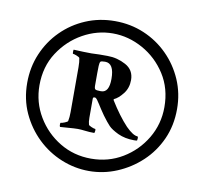

<svg xmlns="http://www.w3.org/2000/svg" viewBox="-65 -736 715 674"><g transform="rotate(10 292.5 -399.0)"><path d="M293 -131.8Q242.2 -131.8 194.3 -151.4Q146.5 -170.9 108.9 -207Q71.3 -243.2 48.8 -292Q26.4 -340.8 26.4 -399.4Q26.4 -455.1 46.9 -503.4Q67.4 -551.8 104 -588.4Q140.6 -625 189 -645.5Q237.3 -666 293 -666Q348.6 -666 397 -645.5Q445.3 -625 481.9 -588.4Q518.6 -551.8 539.6 -503.4Q560.5 -455.1 560.5 -399.4Q560.5 -340.8 538.6 -292Q516.6 -243.2 478.5 -207.5Q440.4 -171.9 392.6 -151.9Q344.7 -131.8 293 -131.8ZM293 -175.8Q354.5 -175.8 404.8 -206.1Q455.1 -236.3 485.4 -287.1Q515.6 -337.9 515.6 -398.4Q515.6 -464.8 483.4 -515.1Q451.2 -565.4 399.9 -593.8Q348.6 -622.1 293 -622.1Q237.3 -622.1 186.5 -593.8Q135.7 -565.4 103 -515.1Q70.3 -464.8 70.3 -398.4Q70.3 -337.9 100.6 -287.1Q130.9 -236.3 181.2 -206.1Q231.4 -175.8 293 -175.8ZM430.7 -265.6Q398.4 -265.6 373 -277.3Q348.6 -289.1 338.4 -299.8Q328.1 -310.5 311.5 -333Q295.9 -355.5 286.6 -370.6Q277.3 -385.7 272.5 -388.7Q271.5 -389.6 267.6 -389.6Q262.7 -389.6 262.7 -383.8V-316.4Q262.7 -300.8 265.6 -292Q266.6 -289.1 275.9 -285.2Q285.2 -281.2 289.1 -281.2Q291 -281.2 291 -276.4Q291 -272.5 289.1 -266.6Q270.5 -266.6 255.4 -268.6Q240.2 -270.5 229.5 -270.5Q223.6 -270.5 214.8 -270Q206.1 -269.5 195.3 -268.6L167 -266.6Q165 -268.6 165 -273.4Q165 -281.2 166 -281.2Q170.9 -281.2 180.7 -285.2Q190.4 -289.1 191.4 -292Q194.3 -305.7 194.3 -324.2V-484.4Q194.3 -503.9 191.4 -516.6Q190.4 -519.5 180.7 -523.4Q170.9 -527.3 167 -527.3Q166 -527.3 166 -534.2Q166 -541 167 -542Q186.5 -541 202.1 -540.5Q217.8 -540 230.5 -540L258.8 -541H288.1Q322.3 -541 353 -524.4Q383.8 -507.8 383.8 -471.7Q383.8 -443.4 367.7 -422.9Q351.6 -402.3 335.9 -395.5Q335 -394.5 335.9 -391.6Q351.6 -366.2 367.2 -345.2Q382.8 -324.2 398.4 -307.6Q424.8 -281.2 440.4 -281.2Q443.4 -278.3 442.4 -273.4L441.4 -266.6Q439.5 -265.6 430.7 -265.6ZM284.2 -415H287.1Q315.4 -415 315.4 -463.9Q315.4 -519.5 283.2 -519.5Q269.5 -519.5 266.6 -516.6Q263.7 -512.7 263.2 -501Q262.7 -489.3 262.7 -475.6V-430.7Q262.7 -419.9 266.6 -417.5Q270.5 -415 284.2 -415Z"/></g></svg>

Font: Crimson Text Bold
Style: Bold
Weight: 700
Designer: Sebastian Kosch
Foundry: Sebastian Kosch
Version: Version 1.10 July 1, 2025